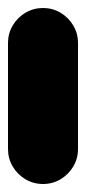

<svg xmlns="http://www.w3.org/2000/svg" viewBox="-20 -460 215 480"><path d="M0 -87.7H175V-352.7H0ZM87.7 -175Q63.7 -175 43.7 -163.2Q23.7 -151.3 11.8 -131.3Q0 -111.3 0 -87.7Q0 -63.7 11.8 -43.7Q23.7 -23.7 43.7 -11.8Q63.7 0 87.7 0Q111.3 0 131.3 -11.8Q151.3 -23.7 163.2 -43.7Q175 -63.7 175 -87.7Q175 -111.3 163.2 -131.3Q151.3 -151.3 131.3 -163.2Q111.3 -175 87.7 -175ZM87.7 -440Q63.7 -440 43.7 -428.2Q23.7 -416.3 11.8 -396.3Q0 -376.3 0 -352.7Q0 -328.7 11.8 -308.7Q23.7 -288.7 43.7 -276.8Q63.7 -265 87.7 -265Q111.3 -265 131.3 -276.8Q151.3 -288.7 163.2 -308.7Q175 -328.7 175 -352.7Q175 -376.3 163.2 -396.3Q151.3 -416.3 131.3 -428.2Q111.3 -440 87.7 -440Z"/></svg>

Font: Wavefont Thin
Style: Regular
Weight: 100
Monospace: yes
Version: Version 3.005;gftools[0.9.33]